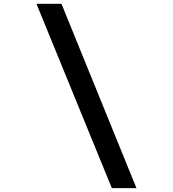

<svg xmlns="http://www.w3.org/2000/svg" viewBox="-20 -977 905 1005"><path d="M694.3 7.8 301.8 -957H170.9L565.4 7.8Z"/></svg>

Font: OCR-B
Style: Regular
Weight: 400
Version: 1.1